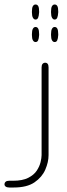

<svg xmlns="http://www.w3.org/2000/svg" viewBox="-114 -659 296 854"><path d="M28 -608Q28 -625 32.5 -632Q37 -639 44 -639Q52 -639 56 -632Q60 -625 60 -608V-604Q59 -588 55.5 -580Q52 -572 44 -572Q37 -572 32.5 -580Q28 -588 28 -604ZM113 -608Q113 -625 117.5 -632Q122 -639 129 -639Q137 -639 141 -632Q145 -625 145 -608V-604Q144 -588 140.5 -580Q137 -572 129 -572Q122 -572 117.5 -580Q113 -588 113 -604ZM44 -472Q37 -472 32.5 -479.5Q28 -487 28 -503V-507Q28 -524 32.5 -531.5Q37 -539 44 -539Q52 -539 56 -531.5Q60 -524 60 -507V-503Q59 -487 55.5 -479.5Q52 -472 44 -472ZM129 -472Q122 -472 117.5 -479.5Q113 -487 113 -503V-507Q113 -524 117.5 -531.5Q122 -539 129 -539Q137 -539 141 -531.5Q145 -524 145 -507V-503Q144 -487 140.5 -479.5Q137 -472 129 -472ZM-53 175H-73Q-83 175 -88.5 171Q-94 167 -94 161Q-94 154 -89 149.5Q-84 145 -74 145H-56Q-14 145 11.5 132Q37 119 49.5 100Q62 81 66.5 62Q71 43 71 31V-359Q71 -370 75.5 -375Q80 -380 87 -380Q94 -380 98 -375Q102 -370 102 -359V31Q102 62 87.5 95.5Q73 129 39.5 152Q6 175 -53 175Z"/></svg>

Font: Beiruti ExtraLight
Style: Regular
Weight: 250
Designer: Arlette Boutros
Foundry: Boutros
Version: Version 1.41